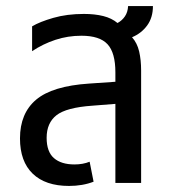

<svg xmlns="http://www.w3.org/2000/svg" viewBox="-20 -604 562 634"><path d="M208 10Q130 10 88 -30.5Q46 -71 46 -147Q46 -230 99.5 -275Q153 -320 274 -328L361 -334V-365Q361 -430 335 -458Q309 -486 249 -486Q204 -486 163 -472.5Q122 -459 86 -435V-517Q111 -532 156 -545Q201 -558 257 -558Q293 -558 321 -551Q349 -544 368 -528Q383 -536 392.5 -550Q402 -564 403 -584H485Q485 -546 466 -520Q447 -494 416 -481Q433 -462 439.5 -434Q446 -406 446 -371V0H361V-261L285 -255Q199 -249 166.5 -223.5Q134 -198 134 -149Q134 -103 158 -82Q182 -61 226 -61Q254 -61 276 -70L289 -4Q271 3 250.5 6.5Q230 10 208 10Z"/></svg>

Font: Noto Sans Thai SemCond
Style: Regular
Weight: 400
Width: 4
Designer: Monotype Design Team
Foundry: Monotype Imaging Inc.
Version: Version 2.002; ttfautohint (v1.8.4.7-5d5b)